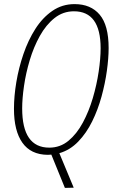

<svg xmlns="http://www.w3.org/2000/svg" viewBox="-20 -744 573 935"><path d="M230 9Q221 10 212 10Q130 9 89 -49Q48 -107 48 -214Q48 -275 59.5 -344Q71 -413 94 -480.5Q117 -548 152 -603Q187 -658 235 -691Q283 -724 343 -724Q422 -724 465.5 -672.5Q509 -621 509 -510Q509 -461 500.5 -399.5Q492 -338 474.5 -274Q457 -210 429 -153Q401 -96 361 -54.5Q321 -13 269 2L339 170L296 171ZM220 -25Q273 -25 313.5 -58.5Q354 -92 383.5 -147Q413 -202 432 -266.5Q451 -331 460.5 -395Q470 -459 470 -509Q470 -689 340 -689Q287 -689 245.5 -656Q204 -623 174 -569Q144 -515 125 -451.5Q106 -388 97 -326Q88 -264 88 -216Q88 -25 220 -25Z"/></svg>

Font: Noto Sans Condensed ExtraLight
Style: Italic
Weight: 200
Width: 3
Italic angle: -12°
Designer: Monotype Design Team
Foundry: Monotype Imaging Inc.
Version: Version 2.013; ttfautohint (v1.8.4.7-5d5b)